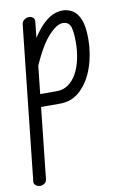

<svg xmlns="http://www.w3.org/2000/svg" viewBox="-113 -472 587 881"><g transform="rotate(-10 180.0 -31.5)"><path d="M2 356Q-9 356 -18.5 349Q-28 342 -26 328L51 -388Q53 -402 63.5 -409Q74 -416 84 -416Q96 -416 104 -409Q112 -402 110 -388L33 329Q32 342 22.5 349Q13 356 2 356ZM336 -271Q336 -202 315 -140Q294 -78 254 -39Q214 0 157 0H39L45 -59H153Q183 -59 206.5 -76Q230 -93 245.5 -121.5Q261 -150 269 -187.5Q277 -225 277 -265Q277 -323 267 -342.5Q257 -362 233 -362Q202 -362 160 -313Q118 -264 71 -147L83 -285Q105 -323 129.5 -353.5Q154 -384 182 -401.5Q210 -419 242 -419Q265 -419 286.5 -407Q308 -395 322 -363Q336 -331 336 -271Z"/></g></svg>

Font: Edu NSW ACT Foundation
Style: Regular
Weight: 400
Designer: Tina and Corey Anderson
Foundry: Google for Education
Version: Version 1.003